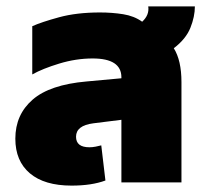

<svg xmlns="http://www.w3.org/2000/svg" viewBox="-20 -571 650 601"><path d="M310 -6 297 -116Q290 -114 279.5 -112Q269 -110 260 -110Q218 -110 218 -143Q218 -178 272 -185L360 -196V0H548V-314Q548 -382 524 -420Q562 -449 576 -484Q590 -519 590 -551H444Q448 -524 425 -503Q400 -521 365.5 -526.5Q331 -532 293 -532Q220 -532 165 -517Q110 -502 81 -489V-338Q113 -356 165.5 -372Q218 -388 270 -388Q360 -388 360 -329V-326L251 -316Q136 -306 82 -259Q28 -212 28 -137Q28 -67 73.5 -28.5Q119 10 204 10Q267 10 310 -6Z"/></svg>

Font: Noto Sans Thai UI Black
Style: Regular
Weight: 900
Designer: Monotype Design Team
Foundry: Monotype Imaging Inc.
Version: Version 1.901